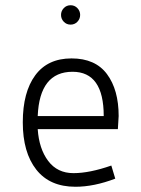

<svg xmlns="http://www.w3.org/2000/svg" viewBox="-20 -704 540 733"><path d="M433 -261 430 -211H124Q129 -136 164 -89.5Q199 -43 260.5 -43Q322 -43 405 -72L420 -22Q339 9 268 9Q170 9 118.5 -56.5Q67 -122 67 -237Q67 -352 114.5 -416.5Q162 -481 253 -481Q344 -481 388.5 -421Q433 -361 433 -261ZM257 -430Q131 -430 124 -261H376Q376 -430 257 -430ZM223.5 -621Q213 -632 213 -647Q213 -662 223.5 -673Q234 -684 249.5 -684Q265 -684 275.5 -673Q286 -662 286 -647Q286 -632 275.5 -621Q265 -610 249.5 -610Q234 -610 223.5 -621Z"/></svg>

Font: Lekton
Style: Regular
Weight: 400
Designer: Paolo Mazzetti, Luciano Perondi, Raffaele Flato, Elena Papassissa, Emilio Macchia, Michela Povoleri, Tobias Seemiller, R
Version: Version 34.000